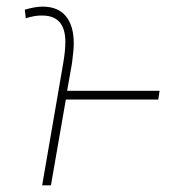

<svg xmlns="http://www.w3.org/2000/svg" viewBox="-20 -558 521 578"><path d="M106.9 0 170.4 -368.2Q176.8 -406.2 176.8 -431.6Q176.8 -511.2 107.4 -511.2Q85.9 -512.2 57.6 -502.9L54.7 -528.8Q85.9 -538.1 107.9 -538.1Q158.7 -538.1 182.4 -503.9Q206.1 -469.7 201.2 -407.2L196.8 -368.2L182.1 -284.7H460.4L456.5 -258.3H178.2L133.3 0Z"/></svg>

Font: Roboto Thin
Style: Italic
Weight: 250
Italic angle: -12°
Designer: Google
Version: Version 2.134; 2016